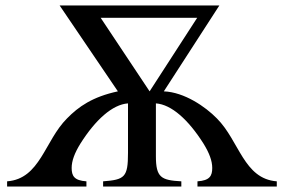

<svg xmlns="http://www.w3.org/2000/svg" viewBox="-20 -682 1038 702"><path d="M701 -617 527 -348 348 -617ZM992 0V-19C871 -28 855 -167 773 -249C731 -292 654 -345 579 -348L782 -662H198L411 -348C318 -328 267 -292 225 -249C143 -167 127 -28 6 -19V0H296V-19C251 -22 242 -39 242 -68C242 -94 253 -123 274 -157C329 -244 391 -300 448 -304V-123C448 -34 436 -25 357 -19V0H643V-19C569 -23 550 -33 550 -111V-304C607 -300 669 -244 724 -157C745 -123 756 -94 756 -68C756 -39 747 -22 702 -19V0Z"/></svg>

Font: XITS
Style: Regular
Weight: 400
Designer: MicroPress Inc., with final additions and corrections provided by Coen Hoffman, Elsevier (retired)
Version: Version 1.302